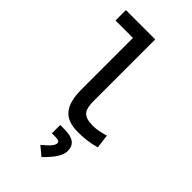

<svg xmlns="http://www.w3.org/2000/svg" viewBox="-300 -820 1185 1185"><g transform="rotate(45 293.0 -227.0)"><path d="M370.1 9.8C425.8 9.8 471.7 3.9 524.4 -10.7L512.7 -101.6C469.7 -88.9 438.5 -83 409.2 -83C320.3 -83 303.7 -118.2 303.7 -200.2V-732.4H47.9V-641.6H200.2V-195.3C200.2 -51.8 250 9.8 370.1 9.8ZM320.8 277.3C381.3 219.2 409.2 174.8 409.2 137.2C409.2 81.1 374.5 55.7 299.3 55.7H262.7V128.4H294.4C318.8 128.4 330.1 134.3 330.1 147.5C330.1 166.5 309.1 191.9 262.7 229Z"/></g></svg>

Font: Cascadia Code PL
Style: Regular
Weight: 400
Monospace: yes
Designer: Aaron Bell
Foundry: Saja Typeworks
Version: Version 2404.023